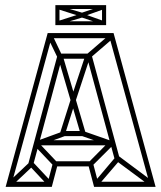

<svg xmlns="http://www.w3.org/2000/svg" viewBox="-20 -729 629 749"><path d="M567 0 404 -595 423 -600 587 0ZM23 -1 9 -15 92 -93 107 -80ZM8 0V-20H182V0ZM171 -1 97 -80 112 -93 185 -15ZM182 0 163 -5 187 -96 206 -91ZM191 -80 116 -159 131 -172 205 -94ZM194 -80V-100H340V-80ZM123 -158 115 -176 230 -218 238 -200ZM2 0 166 -600 185 -595 22 0ZM347 0 323 -91 342 -96 366 -5ZM127 -162V-182H419V-162ZM108 -80 89 -85 206 -520 225 -515ZM359 -1 345 -15 427 -112 443 -99ZM347 0V-20H581V0ZM230 -198V-218H304V-198ZM338 -80 324 -94 413 -184 429 -171ZM232 -200 213 -206 258 -348 277 -343ZM296 -201 256 -338 275 -343 315 -207ZM415 -158 295 -200 304 -218 424 -176ZM568 -2 425 -108 438 -124 580 -18ZM257 -332 206 -506 225 -511 276 -338ZM431 -94 317 -515 336 -520 450 -99ZM206 -501 164 -588 182 -597 223 -511ZM275 -335 256 -341 313 -513 332 -508ZM206 -500V-520H336V-500ZM166 -580V-600H423V-580ZM330 -501 318 -517 410 -596 423 -581ZM198 -631V-646H392V-631ZM211 -634 200 -645 294 -675 302 -661ZM196 -631V-709H212V-631ZM292 -662V-678H308V-662ZM378 -631V-709H394V-631ZM202 -694V-709H392V-694ZM211 -706 302 -679 294 -665 200 -695ZM379 -634 298 -661 306 -675 390 -645ZM379 -706 390 -695 306 -665 298 -679Z"/></svg>

Font: Octagon Variable
Style: Regular
Weight: 400
Designer: Alexander Royter, Emma Schmalisch, Felix Willnauer, Friederike Temme, Greta Wachholz, Jason Tsiakas, Julia Baskal, Julia
Foundry: Type Design @ HAW Hamburg
Version: Version 1.000